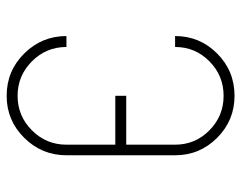

<svg xmlns="http://www.w3.org/2000/svg" viewBox="-92 -614 707 562"><g transform="rotate(-90 261.0 -333.5)"><path d="M261 0Q189 0 138 -51Q87 -102 87 -174V-492Q87 -564 138 -615.5Q189 -667 261 -667Q334 -667 385 -615.5Q436 -564 436 -492H404Q404 -551 362 -593Q320 -635 261 -635Q202 -635 160 -593Q118 -551 118 -492V-349H261V-317H118V-174Q118 -115 160 -73.5Q202 -32 261 -32Q320 -32 362 -73.5Q404 -115 404 -174H436Q436 -102 385 -51Q334 0 261 0Z"/></g></svg>

Font: Zector
Style: Regular
Weight: 400
Designer: GGBot
Version: 0.72